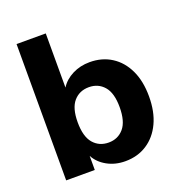

<svg xmlns="http://www.w3.org/2000/svg" viewBox="-130 -813 869 933"><g transform="rotate(-20 305.0 -347.0)"><path d="M361 11Q309 11 267.5 -12Q226 -35 206 -73V0H58V-705H209V-425Q231 -460 271.5 -480.5Q312 -501 361 -501Q425 -501 473.5 -470Q522 -439 549 -382Q576 -325 576 -246Q576 -167 549 -109.5Q522 -52 473.5 -20.5Q425 11 361 11ZM316 -102Q364 -102 394 -137Q424 -172 424 -246Q424 -319 394 -353.5Q364 -388 316 -388Q267 -388 237 -353.5Q207 -319 207 -246Q207 -172 237 -137Q267 -102 316 -102Z"/></g></svg>

Font: Nunito Sans ExtraBold
Style: Regular
Weight: 800
Designer: Vernon Adams
Foundry: Vernon Adams
Version: Version 3.101; ttfautohint (v1.8.4.7-5d5b);gftools[0.9.27]